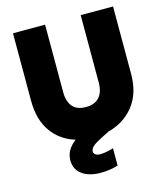

<svg xmlns="http://www.w3.org/2000/svg" viewBox="-132 -806 976 1125"><g transform="rotate(-15 356.0 -243.5)"><path d="M53.2 -295.9V-705.1H248V-295.9Q248 -239.3 274.4 -208Q300.8 -176.8 355 -176.8Q409.2 -176.8 436.5 -208Q463.9 -239.3 463.9 -295.9V-705.1H660.2V-295.9Q660.2 -177.2 599.9 -102.1Q539.6 -26.9 439.9 -2.9L440.9 -2L397 20Q357.9 39.6 341.6 54.4Q325.2 69.3 325.2 85Q325.2 97.2 335.7 104.5Q346.2 111.8 363.8 111.8Q398.9 111.8 444.8 97.2V202.1Q395.5 217.8 339.8 217.8Q269 217.8 227.1 187.3Q185.1 156.7 185.1 101.1Q185.1 39.1 246.1 -7.8Q156.2 -35.2 104.7 -108.4Q53.2 -181.6 53.2 -295.9Z"/></g></svg>

Font: Poppins ExtraBold
Style: Regular
Weight: 800
Designer: Ninad Kale (Devanagari), Jonny Pinhorn (Latin)
Foundry: Indian Type Foundry
Version: Version 3.200;PS 1.000;hotconv 16.6.54;makeotf.lib2.5.65590